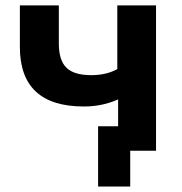

<svg xmlns="http://www.w3.org/2000/svg" viewBox="-20 -559 675 712"><path d="M418 -190.4Q359.4 -164.1 291 -164.1Q53.7 -164.1 53.7 -384.8V-539.1H198.2V-397.5Q198.2 -335 226.6 -307.6Q254.9 -280.3 318.4 -280.3Q374 -280.3 415 -302.7V-539.1H558.6V0H462.9V132.8H343.8V-90.8H418Z"/></svg>

Font: Min Sans Bold
Style: Regular
Weight: 700
Designer: Jinseong-Kim, NotoSansCJK, Nunito
Foundry: Jinseong-Kim
Version: Version 1.400;Glyphs 3.1.2 (3151)